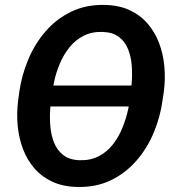

<svg xmlns="http://www.w3.org/2000/svg" viewBox="-20 -741 706 771"><path d="M399.9 -721.2Q457.5 -720.2 500.5 -700.2Q543.5 -680.2 572.8 -646.2Q602.1 -612.3 618.7 -568.4Q635.3 -524.4 639.9 -475.1Q644.5 -425.8 638.2 -375L632.8 -338.9Q623.5 -271 597.2 -208Q570.8 -145 527.6 -95.5Q484.4 -45.9 425.5 -17.3Q366.7 11.2 291.5 9.8Q233.9 8.8 190.9 -11Q147.9 -30.8 118.4 -64.7Q88.9 -98.6 72.3 -142.6Q55.7 -186.5 51 -236.1Q46.4 -285.6 52.7 -336.4L57.6 -373Q67.4 -440.4 94 -503.4Q120.6 -566.4 163.8 -616Q207 -665.5 266.1 -694.1Q325.2 -722.7 399.9 -721.2ZM392.6 -612.8Q349.1 -614.3 315.9 -597.4Q282.7 -580.6 259 -551Q235.4 -521.5 220 -484.9Q204.6 -448.2 196.8 -410.6Q196.3 -407.2 195.6 -404.1Q194.8 -400.9 194.3 -397.5H507.8Q508.3 -400.4 508.5 -403.1Q508.8 -405.8 508.8 -408.7Q511.7 -442.9 509 -478Q506.3 -513.2 494.4 -543.2Q482.4 -573.2 458 -592.3Q433.6 -611.3 392.6 -612.8ZM298.8 -97.7Q342.8 -96.2 376 -113.3Q409.2 -130.4 432.6 -160.2Q456.1 -189.9 471.2 -226.8Q486.3 -263.7 494.6 -301.8Q495.1 -304.7 495.8 -307.6Q496.6 -310.5 497.1 -313.5H182.6Q182.1 -311 182.1 -308.3Q182.1 -305.7 181.6 -302.7Q179.2 -269 182.1 -233.9Q185.1 -198.7 197 -168.5Q209 -138.2 233.6 -118.7Q258.3 -99.1 298.8 -97.7Z"/></svg>

Font: Roboto SemiBold
Style: Italic
Weight: 600
Designer: Christian Robertson
Foundry: Google
Version: Version 3.009; 2024